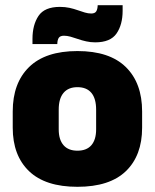

<svg xmlns="http://www.w3.org/2000/svg" viewBox="-20 -704 596 739"><path d="M278 15Q154.5 15 91.8 -45.2Q29 -105.5 29 -212.5V-275Q29 -384.5 92 -446Q155 -507.5 278 -507.5Q401.5 -507.5 464.2 -446Q527 -384.5 527 -275V-212.5Q527 -105.5 464.5 -45.2Q402 15 278 15ZM278 -124Q313.5 -124 331.8 -145.2Q350 -166.5 350 -206V-282Q350 -324.5 331.8 -346.5Q313.5 -368.5 278 -368.5Q243 -368.5 224.5 -346.5Q206 -324.5 206 -282V-206Q206 -166.5 224.5 -145.2Q243 -124 278 -124ZM346.5 -541Q328.5 -541 311.8 -544.8Q295 -548.5 280 -553.8Q265 -559 251.5 -562.8Q238 -566.5 226.5 -566.5Q212 -566.5 206.5 -558.8Q201 -551 200.5 -535V-534.5H105V-554.5Q105 -608 128.2 -642.8Q151.5 -677.5 210.5 -677.5Q230.5 -677.5 247.5 -673.8Q264.5 -670 279 -664.8Q293.5 -659.5 306.5 -655.8Q319.5 -652 331 -652Q345 -652 350.2 -660Q355.5 -668 356 -683.5V-684H452V-662.5Q452 -609 428.5 -575Q405 -541 346.5 -541Z"/></svg>

Font: Anek Telugu Medium ExtraBold
Style: Regular
Weight: 800
Version: Version 1.003